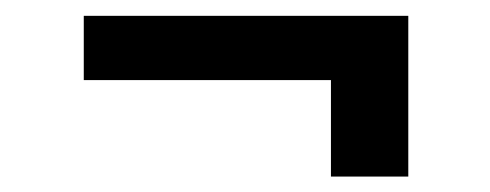

<svg xmlns="http://www.w3.org/2000/svg" viewBox="-20 -403 625 245"><path d="M501 -177.7H402.3V-300.8H86.9V-382.8H501Z"/></svg>

Font: Pretendard GOV Black
Style: Regular
Weight: 900
Designer: Base glyphs from Inter by Rasmus Andersson; Hangeul glyphs from Noto Sans CJK(Source Han Sans) by Jang Soo-young and Kan
Foundry: Kil Hyung-jin
Version: Version 1.309